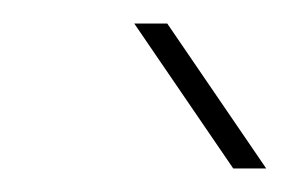

<svg xmlns="http://www.w3.org/2000/svg" viewBox="-20 -900 246 163"><path d="M178 -757 94 -880H122L206 -757Z"/></svg>

Font: MuseoModerno Thin Thin
Style: Italic
Weight: 250
Italic angle: -9°
Version: Version 1.003